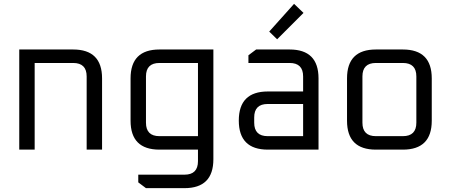

<svg xmlns="http://www.w3.org/2000/svg" viewBox="-20 -777 2334 997"><path d="M80 0V-520H360Q510 -520 510 -370V0H430V-380Q430 -450 360 -450H160V0Z M658 -150V-370Q658 -520 808 -520H1088V50Q1088 200 938 200H738L698 170V130H938Q1008 130 1008 60V0H808Q658 0 658 -150ZM738 -140Q738 -70 808 -70H1008V-450H808Q738 -450 738 -380Z M1371 0Q1220 0 1220 -151Q1220 -302 1371 -302H1554V-380Q1554 -450 1484 -450H1270V-490L1310 -520H1484Q1634 -520 1634 -370V0ZM1300 -140Q1300 -70 1370 -70H1554V-237H1370Q1300 -237 1300 -167ZM1378 -613 1507 -757 1556 -710 1419 -573Z M1782 -150V-370Q1782 -520 1932 -520H2072Q2222 -520 2222 -370V-150Q2222 0 2072 0H1932Q1782 0 1782 -150ZM1862 -140Q1862 -70 1932 -70H2072Q2142 -70 2142 -140V-380Q2142 -450 2072 -450H1932Q1862 -450 1862 -380Z"/></svg>

Font: Oxanium ExtraLight
Style: Regular
Weight: 400
Version: Version 2.000